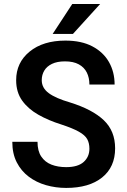

<svg xmlns="http://www.w3.org/2000/svg" viewBox="-20 -922 631 952"><path d="M338.4 -902.3H476.6L341.8 -753.9H241.2ZM284.2 -304.7Q220.2 -324.7 169.9 -353.3Q119.6 -381.8 89.8 -423.3Q60.1 -464.8 60.1 -524.4Q60.1 -611.8 127 -666.3Q193.8 -720.7 304.2 -720.7Q383.8 -720.7 438 -692.1Q492.2 -663.6 520.3 -614.3Q548.3 -564.9 548.3 -502.9H423.3Q423.3 -536.6 410.4 -562.5Q397.5 -588.4 370.6 -603Q343.8 -617.7 302.2 -617.7Q263.2 -617.7 237.5 -605.2Q211.9 -592.8 199.5 -571.8Q187 -550.8 187 -524.4Q187 -485.8 221.7 -460.2Q256.3 -434.6 327.1 -414.1Q438.5 -379.4 494.6 -325.9Q550.8 -272.5 550.8 -186.5Q550.8 -93.8 486.3 -42Q421.9 9.8 308.1 9.8Q256.3 9.8 208.3 -3.9Q160.2 -17.6 122.6 -45.9Q85 -74.2 63 -117.2Q41 -160.2 41 -218.8H166Q166 -173.3 184.6 -145.8Q203.1 -118.2 235.1 -105.7Q267.1 -93.3 308.1 -93.3Q366.2 -93.3 394.8 -118.9Q423.3 -144.5 423.3 -184.6Q423.3 -212.4 412.4 -232.2Q401.4 -252 371.1 -269Q340.8 -286.1 284.2 -304.7Z"/></svg>

Font: Robert Sans
Style: Bold
Weight: 700
Designer: Christian Robertson (extended by Adam Twardoch)
Foundry: Google
Version: Version 12.135;April 2, 2019;FontCreator 11.5.0.2425 64-bit;